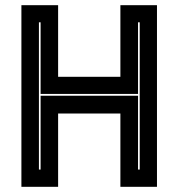

<svg xmlns="http://www.w3.org/2000/svg" viewBox="-20 -720 688 740"><path d="M62.5 0V-700H204V-424H444V-700H585V0H444V-282.5H204V0ZM130 -66.5H136.5V-351H512V-66.5H518.5V-634H512V-358H136.5V-634H130Z"/></svg>

Font: Tourney Thin ExtraBold
Style: Regular
Weight: 800
Version: Version 1.015